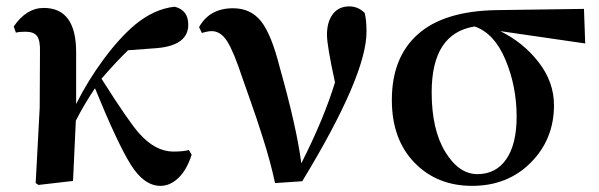

<svg xmlns="http://www.w3.org/2000/svg" viewBox="-20 -572 1893 607"><path d="M577.1 -97.7 585.9 -83Q570.3 -34.2 543.9 -9.3Q517.6 15.6 487.3 15.6Q435.5 15.6 393.6 -51.3Q351.6 -118.2 280.3 -293Q246.1 -242.2 219.7 -190.4Q213.9 -72.3 210.9 0L101.6 12.7L92.8 6.8L105.5 -231.4L106.4 -407.2Q107.4 -444.3 97.2 -458Q86.9 -471.7 60.5 -471.7Q41 -471.7 30.3 -468.8L23.4 -488.3Q63.5 -546.9 118.2 -546.9Q220.7 -546.9 220.7 -407.2V-243.2Q257.8 -317.4 308.1 -385.3Q358.4 -453.1 407.2 -494.1Q467.8 -543.9 532.2 -550.8Q575.2 -540 575.2 -494.1Q575.2 -428.7 476.6 -419.9L384.8 -413.1Q344.7 -374 300.8 -323.2Q388.7 -184.6 420.9 -149.4Q471.7 -92.8 528.3 -92.8Q559.6 -92.8 577.1 -97.7Z M618.2 -467.8 609.4 -486.3Q642.6 -545.9 716.8 -545.9Q772.5 -545.9 805.2 -504.9Q837.9 -463.9 864.3 -359.4Q918 -168.9 932.6 -55.7Q1003.9 -196.3 1039.1 -311.5Q1013.7 -427.7 1013.7 -461.9Q1013.7 -502.9 1032.2 -527.3Q1050.8 -551.8 1084 -551.8Q1112.3 -551.8 1132.8 -531.2Q1138.7 -509.8 1138.7 -471.7Q1138.7 -333 935.5 1L849.6 6.8Q841.8 -29.3 832.5 -63.5Q823.2 -97.7 810.5 -137.7Q797.9 -177.7 791 -197.8Q784.2 -217.8 767.1 -266.6Q750 -315.4 746.1 -326.2Q718.8 -409.2 698.2 -441.4Q677.7 -473.6 649.4 -473.6Q637.7 -473.6 618.2 -467.8Z M1613.3 -203.1Q1613.3 -298.8 1578.1 -382.8Q1543 -466.8 1480.5 -488.3Q1344.7 -466.8 1344.7 -280.3Q1344.7 -162.1 1387.7 -91.8Q1430.7 -21.5 1489.3 -21.5Q1547.9 -21.5 1580.6 -68.8Q1613.3 -116.2 1613.3 -203.1ZM1830.1 -434.6 1561.5 -473.6Q1634.8 -437.5 1683.1 -375Q1731.4 -312.5 1731.4 -239.3Q1731.4 -131.8 1658.2 -58.1Q1585 15.6 1472.7 15.6Q1361.3 15.6 1290 -58.1Q1218.8 -131.8 1218.8 -255.9Q1218.8 -390.6 1301.3 -463.9Q1383.8 -537.1 1548.8 -540L1826.2 -543.9Z"/></svg>

Font: GenRyuMin TW TTF Bold
Style: Regular
Weight: 700
Version: Version 1.300